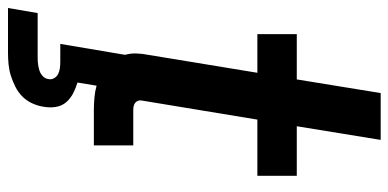

<svg xmlns="http://www.w3.org/2000/svg" viewBox="-274 -504 995 492"><g transform="rotate(90 224.0 -257.5)"><path d="M-2 220 11 144H126Q134 144 142 143Q150 142 158 139.5Q166 137 172.5 131Q179 125 180 117Q182 109 178 102Q174 95 167 91.5Q160 88 152 87Q144 86 135 86H90L118 -80Q114 -94 114.5 -109Q115 -124 118 -139L164 -419H65V-520H181L216 -735H336L301 -520H428V-419H284L235 -122Q234 -117 236 -112.5Q238 -108 241.5 -105.5Q245 -103 249.5 -102Q254 -101 259 -101H350V0H260Q244 0 227.5 -1.5Q211 -3 197 -7L189 42Q203 46 216.5 53Q230 60 239.5 71Q249 82 251.5 97.5Q254 113 251 129Q249 143 242.5 157.5Q236 172 225 183Q214 194 200 201Q186 208 172 212.5Q158 217 143 218.5Q128 220 113 220Z"/></g></svg>

Font: Iosevka Etoile
Style: Bold Italic
Weight: 700
Italic angle: -9°
Designer: Belleve Invis
Foundry: Belleve Invis
Version: Version 28.1.0; ttfautohint (v1.8.4)